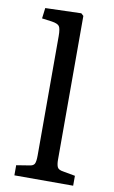

<svg xmlns="http://www.w3.org/2000/svg" viewBox="-87 -812 508 859"><g transform="rotate(10 167.0 -383.0)"><path d="M42 0V-46L98 -55Q118 -57 123.5 -67.5Q129 -78 129 -106V-647Q129 -682 121.5 -692.5Q114 -703 87 -707L42 -713L48 -761L211 -766L222 -756V-102Q222 -82 227 -70Q232 -58 254 -55L309 -45V0Z"/></g></svg>

Font: Literata 18pt
Style: Regular
Weight: 400
Designer: Latin by Veronika Burian and Jose Scaglione. Greek by Irene Vlachou. Cyrillic by Vera Evstafieva.
Foundry: TypeTogether
Version: Version 3.103;gftools[0.9.29]